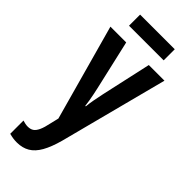

<svg xmlns="http://www.w3.org/2000/svg" viewBox="-299 -737 1015 1015"><g transform="rotate(45 208.0 -229.5)"><path d="M3 -543H121L185 -264Q189 -245 193 -226.5Q197 -208 200 -189Q203 -170 205 -153H209Q211 -176 216 -203Q221 -230 228 -263L290 -543H407L249 64Q232 126 210 165Q188 204 157.5 222Q127 240 86 240Q71 240 57.5 238Q44 236 29 232V133Q39 136 48.5 138Q58 140 67 140Q87 140 100 131.5Q113 123 123 101.5Q133 80 141 41L152 -5ZM328 -699V-616H69V-699Z"/></g></svg>

Font: Noto Sans Display ExtraCondensed SemiBold
Style: Regular
Weight: 600
Width: 2
Designer: Monotype Design Team
Foundry: Monotype Imaging Inc.
Version: Version 2.003